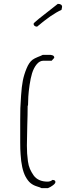

<svg xmlns="http://www.w3.org/2000/svg" viewBox="-20 -947 392 983"><path d="M169.9 -810.5Q243.7 -873.5 294.9 -896.5L297.9 -911.6Q297.9 -927.2 275.9 -927.2Q272.5 -923.8 238.8 -897.9Q201.2 -869.1 179.2 -851.1Q151.9 -829.1 151.9 -825.2Q151.9 -818.4 157 -814.5Q162.1 -810.5 169.9 -810.5ZM263.7 -15.1Q263.7 -25.9 248.5 -25.9Q238.3 -17.1 223.6 -17.1Q199.7 -17.1 181.6 -25.1Q163.6 -33.2 152.3 -48.8Q140.6 -65.4 133.3 -82.3Q126 -99.1 123 -121.1Q120.1 -143.6 118.9 -161.1Q117.7 -178.7 117.7 -202.1Q117.7 -242.7 119.6 -302.7Q121.6 -362.8 121.6 -403.8L123.5 -409.2Q123.5 -429.2 125 -452.6Q126.5 -478.5 131.6 -512.7Q136.7 -546.9 144 -571.3Q152.8 -599.6 168 -617.9Q183.1 -636.2 202.6 -636.2H244.6L257.8 -650.9Q257.8 -653.3 256.8 -657.2Q256.3 -658.7 253.9 -661.1Q253.4 -661.6 249.5 -663.6Q248.5 -663.6 244.1 -665Q242.7 -665 241.7 -665.5L238.8 -666H198.7Q189.5 -661.1 173.8 -655.3Q155.8 -647.9 146.5 -641.1Q128.4 -627.4 115.7 -595.7Q103 -564.9 96.9 -534.2Q90.8 -503.4 87.9 -457.5Q85 -415.5 84.2 -393.3Q83.5 -371.1 83.5 -332V-217.8Q83.5 -180.7 85.4 -157.7Q89.8 -82.5 110.4 -43.5Q122.6 -21 136.2 -9.8Q149.9 1.5 168.9 7.3Q185.5 12.2 192.4 16.1H225.6Q238.3 11.2 251 1.7Q263.7 -7.8 263.7 -15.1Z"/></svg>

Font: Amatica SC
Style: Regular
Weight: 400
Designer: Vernon Adams, Ben Nathan
Foundry: newtypography
Version: Version 2.001